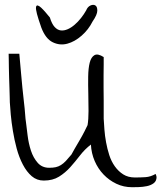

<svg xmlns="http://www.w3.org/2000/svg" viewBox="-20 -783 694 791"><path d="M354.5 -187.5Q329.1 -168 309.6 -142.6Q290 -117.2 269.5 -94.2Q249 -71.3 223.1 -55.2Q197.3 -39.1 160.2 -39.1Q131.8 -39.1 110.8 -57.1Q89.8 -75.2 74.2 -105Q58.6 -134.8 48.8 -170.9Q39.1 -207 33.2 -243.2Q27.3 -279.3 24.4 -310.5Q21.5 -341.8 20.5 -361.3Q20.5 -368.2 20 -383.8Q19.5 -399.4 19 -419.4Q18.6 -439.5 17.6 -461.4Q16.6 -483.4 16.6 -502.9Q16.6 -522.5 16.1 -538.1Q15.6 -553.7 15.6 -561.5H59.6Q60.5 -550.8 62.5 -528.8Q64.5 -506.8 66.9 -479.5Q69.3 -452.1 72.3 -421.4Q75.2 -390.6 78.6 -362.8Q82 -335 83.5 -313Q85 -291 86.9 -280.3Q89.8 -256.8 93.8 -224.6Q97.7 -192.4 107.4 -162.6Q117.2 -132.8 135.3 -112.3Q153.3 -91.8 182.6 -91.8Q198.2 -91.8 209.5 -94.2Q220.7 -96.7 231 -103Q241.2 -109.4 251 -119.6Q260.7 -129.9 274.4 -146.5Q277.3 -152.3 286.6 -168.5Q295.9 -184.6 307.1 -203.6Q318.4 -222.7 327.6 -240.7Q336.9 -258.8 340.8 -267.6Q344.7 -291 344.7 -325.7Q344.7 -360.4 343.8 -397Q342.8 -433.6 343.3 -467.8Q343.8 -502 349.6 -524.9Q355.5 -547.9 369.1 -555.7Q382.8 -563.5 407.2 -547.9Q407.2 -538.1 407.2 -518.1Q407.2 -498 406.7 -473.1Q406.2 -448.2 406.7 -420.9Q407.2 -393.6 407.2 -368.2V-322.3Q407.2 -302.7 407.2 -293.9Q408.2 -274.4 410.2 -249Q412.1 -223.6 417 -196.8Q421.9 -169.9 430.2 -144Q438.5 -118.2 453.1 -97.7Q467.8 -77.1 487.8 -64.5Q507.8 -51.8 536.1 -51.8Q559.6 -51.8 580.1 -53.2Q600.6 -54.7 621.1 -66.4Q622.1 -65.4 623.5 -60.1Q625 -54.7 625 -53.7Q625 -37.1 613.3 -28.3Q601.6 -19.5 585 -16.1Q568.4 -12.7 551.3 -12.2Q534.2 -11.7 524.4 -11.7Q489.3 -11.7 459.5 -25.9Q429.7 -40 406.7 -64Q383.8 -87.9 370.1 -119.6Q356.4 -151.4 354.5 -187.5ZM150.4 -668.9Q137.7 -705.1 132.3 -725.6Q127 -746.1 128.4 -753.9Q129.9 -761.7 135.7 -760.3Q141.6 -758.8 149.9 -751Q158.2 -743.2 167.5 -732.4Q176.8 -721.7 185.5 -710.9Q193.4 -684.6 205.1 -671.9Q216.8 -659.2 230.5 -657.7Q244.1 -656.2 258.8 -662.6Q273.4 -668.9 287.6 -681.2Q301.8 -693.4 314 -709Q326.2 -724.6 335 -740.2Q340.8 -754.9 352.5 -760.3Q364.3 -765.6 372.6 -760.7Q380.9 -755.9 380.9 -739.3Q380.9 -722.7 361.3 -694.3Q344.7 -661.1 316.4 -636.2Q288.1 -611.3 257.3 -603Q226.6 -594.7 197.3 -608.9Q168 -623 150.4 -668.9Z"/></svg>

Font: The Girl Next Door
Style: Regular
Weight: 400
Designer: Kimberly Geswein
Foundry: Kimberly Geswein
Version: Version 1.002 2010